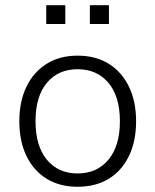

<svg xmlns="http://www.w3.org/2000/svg" viewBox="-20 -707 595 735"><path d="M277 8Q209 8 159 -22.5Q109 -53 81.5 -109.5Q54 -166 54 -243Q54 -319 81.5 -375.5Q109 -432 159 -463Q209 -494 277 -494Q346 -494 396 -463Q446 -432 473.5 -375.5Q501 -319 501 -243Q501 -166 473.5 -109.5Q446 -53 396 -22.5Q346 8 277 8ZM277 -43Q351 -43 395 -95.5Q439 -148 439 -243Q439 -338 395 -390Q351 -442 277 -442Q203 -442 159.5 -390Q116 -338 116 -243Q116 -148 159.5 -95.5Q203 -43 277 -43ZM324 -615V-687H397V-615ZM157 -615V-687H230V-615Z"/></svg>

Font: Nunito Sans Light
Style: Regular
Weight: 300
Designer: Vernon Adams
Foundry: Vernon Adams
Version: Version 3.101; ttfautohint (v1.8.4.7-5d5b);gftools[0.9.27]